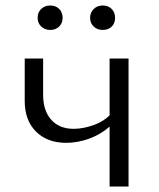

<svg xmlns="http://www.w3.org/2000/svg" viewBox="-20 -679 579 699"><path d="M117 -614Q117 -634 130 -646.5Q143 -659 163 -659Q183 -659 195.5 -646.5Q208 -634 208 -614Q208 -595 195.5 -582.5Q183 -570 163 -570Q143 -570 130 -582.5Q117 -595 117 -614ZM308 -614Q308 -633 321 -646Q334 -659 354 -659Q374 -659 386.5 -646.5Q399 -634 399 -614Q399 -594 386.5 -582Q374 -570 354 -570Q334 -570 321 -582.5Q308 -595 308 -614ZM448 -466V0H379V-218Q346 -189 304 -174Q262 -159 221 -159Q152 -159 111 -200Q70 -241 70 -311V-466H137V-334Q137 -276 166.5 -243Q196 -210 248 -210Q282 -210 319 -223Q356 -236 379 -259V-466Z"/></svg>

Font: Ysabeau SC
Style: Regular
Weight: 400
Designer: Christian Thalmann (Catharsis Fonts)
Version: Version 0.003